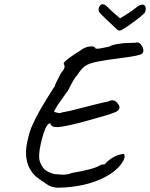

<svg xmlns="http://www.w3.org/2000/svg" viewBox="-20 -855 703 899"><path d="M555 -718Q537 -705 525 -720Q508 -735 477.5 -764.5Q447 -794 444 -799Q437 -817 450 -830.5Q463 -844 486 -820Q491 -813 542 -769Q588 -796 607.5 -812Q627 -828 637 -831.5Q647 -835 652.5 -832.5Q658 -830 660.5 -824.5Q663 -819 662.5 -812.5Q662 -806 659.5 -798.5Q657 -791 617 -760.5Q577 -730 555 -718ZM234 -40 274 -37Q298 -37 316 -45Q422 -63 448 -81Q459 -86 466 -86Q464 -83 466 -83Q470 -85 484 -100Q510 -122 535 -129.5Q560 -137 561 -133Q570 -117 546.5 -85.5Q523 -54 476 -28Q383 22 250 24Q223 22 206 12Q170 -11 146 -30Q85 -91 108 -192Q118 -241 133 -272Q155 -325 230 -442L236 -450Q236 -457 265 -512Q290 -539 279 -554Q274 -562 303 -583Q332 -604 354 -617Q377 -635 400.5 -637.5Q424 -640 427 -628Q436 -625 460.5 -630.5Q485 -636 493 -637Q500 -646 560 -653L615 -655Q635 -662 649 -631Q656 -612 644 -603Q632 -594 552.5 -584Q473 -574 434.5 -566Q396 -558 378.5 -546Q361 -534 339 -500Q330 -494 299 -432Q229 -337 234 -331Q255 -325 260 -325Q268 -329 308 -336Q467 -377 488 -380Q517 -397 537 -362Q547 -341 518 -329Q489 -317 387.5 -289.5Q286 -262 252.5 -260Q219 -258 216 -277Q209 -280 200 -266.5Q191 -253 184 -230.5Q177 -208 171 -182Q158 -124 166.5 -99.5Q175 -75 188.5 -62Q202 -49 234 -40Z"/></svg>

Font: Caveat
Style: Regular
Weight: 400
Designer: Pablo Impallari
Foundry: Creative Lab NY
Version: Version 1.096; ttfautohint (v1.3)